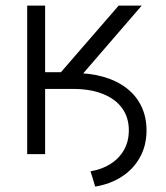

<svg xmlns="http://www.w3.org/2000/svg" viewBox="-20 -562 604 700"><path d="M123 -237.8V-295.9H246.6Q309.1 -295.9 358.4 -281.5Q407.7 -267.1 442.6 -239.7Q477.5 -212.4 495.8 -173.6Q514.2 -134.8 514.2 -86.9Q514.2 -31.2 490.2 11.7Q466.3 54.7 424.1 82Q381.8 109.4 327.1 118.2L310.1 62.5Q351.1 55.7 382.6 35.9Q414.1 16.1 431.9 -15.1Q449.7 -46.4 449.7 -86.9Q449.7 -133.8 425.3 -167.5Q400.9 -201.2 355.2 -219.5Q309.6 -237.8 245.6 -237.8ZM79.1 0V-541.5H144.5V-298.8H202.1L412.6 -541.5H496.6L234.4 -237.8H144.5V0Z"/></svg>

Font: Inter 18pt Light
Style: Regular
Weight: 300
Designer: Rasmus Andersson
Foundry: rsms
Version: Version 4.001;git-66647c0bb